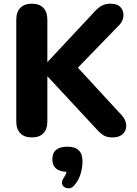

<svg xmlns="http://www.w3.org/2000/svg" viewBox="-20 -734 739 1038"><path d="M152 9Q112 9 90 -13.5Q68 -36 68 -77V-628Q68 -669 90 -691.5Q112 -714 152 -714Q193 -714 214.5 -691.5Q236 -669 236 -628V-400H238L494 -674Q511 -693 531 -703.5Q551 -714 577 -714Q615 -714 632 -694.5Q649 -675 647.5 -648.5Q646 -622 626 -600L401 -368L638 -111Q662 -84 662.5 -56Q663 -28 643.5 -9.5Q624 9 588 9Q557 9 538 -3.5Q519 -16 497 -41L238 -320H236V-77Q236 -36 214.5 -13.5Q193 9 152 9ZM382 268Q367 286 347 284Q327 282 318 266.5Q309 251 325 227Q335 213 340 195Q263 192 263 127Q263 59 345 59Q426 59 426 138Q426 172 415.5 206.5Q405 241 382 268Z"/></svg>

Font: Chiron GoRound TC EB
Style: Regular
Weight: 700
Designer: Ryoko NISHIZUKA 西塚涼子 (kana, bopomofo & ideographs); Paul D. Hunt (Latin, Greek & Cyrillic); Sandoll Communications 산돌커뮤니
Foundry: Adobe
Version: Version 1.000;hotconv 1.1.1;makeotfexe 2.6.0